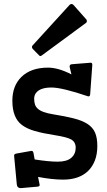

<svg xmlns="http://www.w3.org/2000/svg" viewBox="-20 -904 540 971"><path d="M426.3 -416.5Q294.4 -461.4 240.2 -461.4Q181.6 -461.4 161.1 -432.6Q152.8 -421.4 152.8 -404.8Q152.8 -388.2 156.7 -376Q160.6 -363.8 170.9 -354.5Q191.4 -335 250 -325.7Q308.6 -316.4 352.3 -305.4Q396 -294.4 422.6 -277.1Q449.2 -259.8 460.7 -233.4Q472.2 -207 472.2 -165.8Q472.2 -124.5 460 -92.8Q447.8 -61 425.3 -39.1Q379.9 4.4 299.3 4.4Q244.1 4.4 172.4 -9.3L180.7 31.2Q180.7 39.1 169.4 40L85.4 47.4Q66.9 47.4 64.9 28.3L51.3 -116.7Q51.3 -125.5 63 -127.4L139.2 -141.1Q147.5 -141.1 149.4 -129.9L155.3 -97.7Q226.1 -86.4 272 -86.4Q317.9 -86.4 340.3 -105.7Q362.8 -125 362.8 -156.7Q362.8 -186.5 338.9 -199.2Q317.9 -210.9 256.6 -220.5Q195.3 -230 155.8 -241.5Q116.2 -252.9 90.8 -272Q42.5 -308.1 42.5 -394.5Q42.5 -469.7 87.9 -514.6Q136.2 -562 223.1 -562Q274.4 -562 341.3 -527.8L332 -566.4Q332 -578.1 342.3 -579.1L439 -586.9Q446.8 -586.9 446.8 -575.7L436 -426.8Q435.5 -416.5 426.3 -416.5ZM417 -805.2Q419.4 -801.8 419.4 -796.9Q419.4 -792 415.5 -788.6L189.9 -622.6Q187 -620.6 184.1 -620.6Q181.2 -620.6 178.2 -623.5L145.5 -656.7Q141.6 -661.6 141.6 -665.8Q141.6 -669.9 144 -673.3L331.1 -878.4Q335.4 -883.8 341.6 -883.8Q347.7 -883.8 352.1 -878.4Z"/></svg>

Font: Wellfleet
Style: Regular
Weight: 400
Designer: Riccardo De Franceschi
Foundry: Riccardo De Franceschi
Version: Version 1.002